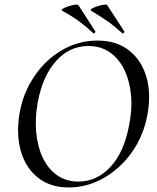

<svg xmlns="http://www.w3.org/2000/svg" viewBox="-20 -815 692 847"><path d="M283 12Q201 12 146.5 -32Q92 -76 71.5 -150Q51 -224 66 -313Q78 -384 110 -443Q142 -502 188.5 -545.5Q235 -589 291.5 -612.5Q348 -636 410 -636Q495 -636 550 -592Q605 -548 626 -475Q647 -402 631 -313Q618 -239 584.5 -179.5Q551 -120 503 -77Q455 -34 399 -11Q343 12 283 12ZM326 -14Q407 -14 467 -78.5Q527 -143 549 -260Q564 -332 558 -395.5Q552 -459 528 -508Q504 -557 464 -584.5Q424 -612 370 -612Q286 -612 227 -545.5Q168 -479 147 -366Q134 -297 139.5 -233.5Q145 -170 168 -120.5Q191 -71 231 -42.5Q271 -14 326 -14ZM519 -669Q486 -699 454 -721.5Q422 -744 383 -767Q376 -771 384.5 -776.5Q393 -782 408.5 -787Q424 -792 437.5 -794Q451 -796 453 -792Q472 -762 490 -735.5Q508 -709 528 -677Q530 -675 526 -670Q522 -665 519 -669ZM391 -669Q359 -699 327.5 -722Q296 -745 255 -767Q248 -771 257 -776.5Q266 -782 281 -787Q296 -792 310 -794Q324 -796 326 -792Q345 -762 362.5 -735.5Q380 -709 400 -677Q402 -675 398.5 -670.5Q395 -666 391 -669Z"/></svg>

Font: Cormorant Light Medium
Style: Italic
Weight: 500
Italic angle: -10°
Version: Version 4.000